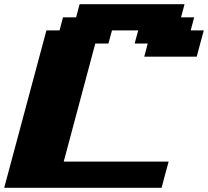

<svg xmlns="http://www.w3.org/2000/svg" viewBox="-20 -895 991 915"><path d="M0 0H750Q755.4 -21 766.6 -62.5Q777.8 -104 783.7 -125H283.7L434.1 -687.5H496.6L513.7 -750H638.7L621.6 -687.5H684.1L667.5 -625H917.5Q922.9 -645.5 934.1 -687.3Q945.3 -729 951.2 -750H888.7L905.3 -812.5H842.8L859.4 -875H359.4L342.8 -812.5H280.3L263.7 -750H201.2Z"/></svg>

Font: Faithful 32x
Style: BoldOblique
Weight: 400
Foundry: Faithful Resource Pack
Version: Version 1.0; January 27, 2023